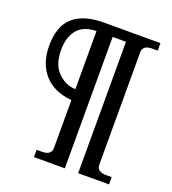

<svg xmlns="http://www.w3.org/2000/svg" viewBox="-129 -797 800 894"><g transform="rotate(20 271.0 -350.0)"><path d="M141 -36H166Q191 -36 202.5 -45Q214 -54 214 -72V-309Q125 -317 77.5 -371Q30 -425 30 -512Q30 -609 81.5 -654.5Q133 -700 233 -700H513V-663H487Q462 -663 450.5 -654Q439 -645 439 -627V-72Q439 -54 450.5 -45Q462 -36 487 -36H513V0H360V-651H294V0H141ZM214 -651Q150 -650 119.5 -613Q89 -576 89 -511Q89 -441 126 -403Q163 -365 214 -363Z"/></g></svg>

Font: Taviraj DemiBold
Style: Regular
Weight: 600
Designer: Katatrad Team
Foundry: CadsonDemak
Version: Version 1.030